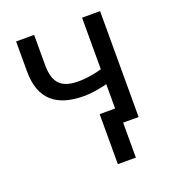

<svg xmlns="http://www.w3.org/2000/svg" viewBox="-130 -627 805 900"><g transform="rotate(-20 273.0 -177.0)"><path d="M471.2 -528.3H381.3V-271C373 -268.6 364.7 -266.6 356.4 -264.6C327.6 -258.3 297.4 -253.4 264.6 -253.4C181.6 -253.4 142.6 -286.1 142.6 -379.9V-529.3H52.7V-379.9C52.7 -238.3 131.3 -179.7 264.6 -179.7C296.4 -179.7 328.1 -184.6 356.9 -190.9C365.2 -192.4 373.5 -194.3 381.3 -196.8V-75.2H304.2V174.3H394V0H471.2Z"/></g></svg>

Font: Bert Sans
Style: Regular
Weight: 400
Designer: Christian Robertson (Google), Cristiano Sobral
Foundry: Google, Cristiano Sobral
Version: Version 3.101